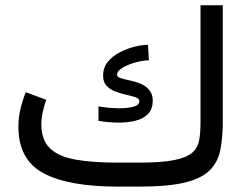

<svg xmlns="http://www.w3.org/2000/svg" viewBox="-20 -692 921 712"><path d="M417.5 -88.9H494.6Q580.1 -88.9 627.2 -98.6Q674.3 -108.4 694.6 -127.4Q714.8 -146.5 719.2 -175Q723.6 -203.6 723.6 -240.7V-672.4H806.2V-242.2Q806.2 -181.6 797.1 -136.2Q788.1 -90.8 757.8 -60.5Q727.5 -30.3 665.5 -15.1Q603.5 0 498 0H417.5Q233.9 0 141.1 -49.8Q48.3 -99.6 48.3 -222.2Q48.3 -255.9 55.9 -288.1Q63.5 -320.3 75.7 -350.1L151.4 -321.8Q143.6 -300.3 138.4 -275.9Q133.3 -251.5 133.3 -229.5Q133.8 -172.4 165.5 -141.8Q197.3 -111.3 260.3 -100.1Q323.2 -88.9 417.5 -88.9ZM345.2 -297.9Q358.9 -294.9 380.1 -292.7Q401.4 -290.5 423.3 -290.5Q451.7 -290.5 474.1 -296.1Q496.6 -301.8 496.6 -317.4Q496.6 -326.7 482.9 -331.3Q469.2 -335.9 449.2 -340.3Q429.2 -344.7 409.2 -352.1Q389.2 -359.4 375.7 -373.3Q362.3 -387.2 362.3 -411.1Q362.3 -441.4 379.9 -462.9Q397.5 -484.4 424.6 -498.3Q451.7 -512.2 479.7 -519Q507.8 -525.9 528.8 -525.9L532.2 -468.3Q511.7 -468.3 483.9 -460.9Q456.1 -453.6 435.1 -441.2Q414.1 -428.7 414.1 -414.6Q414.1 -406.2 427.7 -402.1Q441.4 -397.9 461.4 -393.8Q481.4 -389.6 501.2 -381.6Q521 -373.5 533.2 -358.4Q546.4 -342.8 546.4 -319.3Q546.4 -287.1 528.8 -269.3Q511.2 -251.5 482.7 -244.4Q454.1 -237.3 421.4 -237.3Q402.3 -237.3 383.1 -239Q363.8 -240.7 345.2 -243.7Z"/></svg>

Font: Vazirmatn RD UI FD
Style: Regular
Weight: 400
Designer: Saber Rastikerdar
Foundry: Saber Rastikerdar
Version: Version 33.003